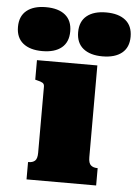

<svg xmlns="http://www.w3.org/2000/svg" viewBox="-126 -829 623 871"><g transform="rotate(5 185.5 -393.0)"><path d="M48 -586Q-8 -586 -39.5 -611.5Q-71 -637 -71 -686Q-71 -735 -39.5 -760.5Q-8 -786 48 -786Q105 -786 136 -760.5Q167 -735 167 -686Q167 -637 136 -611.5Q105 -586 48 -586ZM322 -586Q266 -586 234.5 -611.5Q203 -637 203 -686Q203 -735 234.5 -760.5Q266 -786 322 -786Q379 -786 410.5 -760.5Q442 -735 442 -686Q442 -637 410.5 -611.5Q379 -586 322 -586ZM303 -543V-125Q303 -98 314 -88.5Q325 -79 343 -79H345V0H28V-79H30Q49 -79 59.5 -88.5Q70 -98 70 -125V-426Q70 -438 62 -443Q54 -448 36 -452L28 -454V-543Z"/></g></svg>

Font: Roboto Serif Black
Style: Regular
Weight: 900
Designer: Greg Gazdowicz
Foundry: Commercial Type
Version: Version 1.008